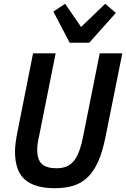

<svg xmlns="http://www.w3.org/2000/svg" viewBox="-20 -979 664 1011"><path d="M273 -698 186 -263Q181 -243 178.5 -225Q176 -207 176 -192Q176 -137 201 -115Q226 -93 277 -93Q305 -93 327 -101Q349 -109 366 -128Q383 -147 395.5 -179.5Q408 -212 418 -262L505 -698H624L536 -260Q521 -184 498.5 -132Q476 -80 444 -48Q412 -16 369 -2Q326 12 268 12Q163 12 111 -33.5Q59 -79 59 -181Q59 -204 62.5 -229.5Q66 -255 72 -285L154 -698ZM347 -754 261 -918 323 -959 407 -837 534 -959 590 -911 450 -754Z"/></svg>

Font: IBM Plex Sans Condensed SemiBold
Style: Italic
Weight: 600
Width: 3
Italic angle: -11°
Designer: Mike Abbink, Paul van der Laan, Pieter van Rosmalen
Foundry: Bold Monday
Version: Version 1.3